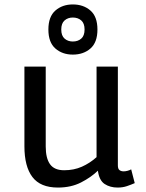

<svg xmlns="http://www.w3.org/2000/svg" viewBox="-20 -830 657 865"><path d="M241 15Q162 15 126 -32.5Q90 -80 90 -171V-530H186V-170Q186 -117 205.5 -90Q225 -63 269 -63Q313 -63 349 -79Q385 -95 415 -122V-530H511V-85Q511 -69 518.5 -63.5Q526 -58 537 -58Q545 -58 554.5 -60.5Q564 -63 571 -67L587 -5Q571 2 552 8.5Q533 15 510 15Q476 15 451.5 -1Q427 -17 421 -61Q390 -31 345 -8Q300 15 241 15ZM308 -584Q261 -584 229.5 -611.5Q198 -639 198 -697Q198 -755 229.5 -782.5Q261 -810 308 -810Q356 -810 387.5 -782.5Q419 -755 419 -697Q419 -639 387.5 -611.5Q356 -584 308 -584ZM308 -643Q331 -643 346 -656Q361 -669 361 -697Q361 -725 346 -738Q331 -751 308 -751Q286 -751 271 -738Q256 -725 256 -697Q256 -669 271 -656Q286 -643 308 -643Z"/></svg>

Font: Orienta
Style: Regular
Weight: 400
Designer: Eduardo Rodriguez Tunni
Foundry: Eduardo Rodriguez Tunni
Version: Version 1.002; ttfautohint (v1.8.4.7-5d5b);gftools[0.9.23]